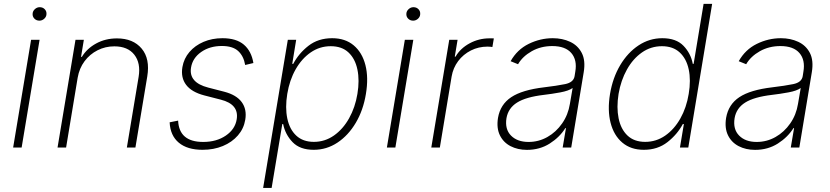

<svg xmlns="http://www.w3.org/2000/svg" viewBox="-20 -747 4204 972"><path d="M46.5 0 137.4 -545.5H180.4L89.5 0ZM179.3 -642.4Q164.1 -642.4 153.9 -652.9Q143.8 -663.4 145.2 -678.3Q146 -691.1 156.6 -700.8Q167.3 -710.6 181.1 -710.6Q196.7 -710.6 206.7 -700.1Q216.6 -689.6 215.2 -674.7Q214.5 -661.6 203.8 -652Q193.2 -642.4 179.3 -642.4Z M373.2 -353.7 314.6 0H271.3L362.2 -545.5H404.5L390.3 -459.2H394.5Q420.1 -501.4 467 -527Q513.8 -552.6 572.1 -552.6Q654.1 -552.6 697.3 -500.9Q740.4 -449.2 725.5 -359.7L665.5 0H622.2L681.8 -358Q693.2 -427.6 660 -470Q626.8 -512.4 558.9 -512.4Q513.1 -512.4 473.9 -492.5Q434.7 -472.7 408 -437Q381.4 -401.3 373.2 -353.7Z M1262.8 -427.9 1221.2 -418Q1213.4 -463.4 1185.7 -488.8Q1158 -514.2 1103 -514.2Q1041.9 -514.2 998.4 -483.7Q954.9 -453.1 947.1 -404.8Q934.7 -329.2 1034.1 -303.6L1115.1 -282.7Q1176.8 -266.7 1203.7 -230.1Q1230.5 -193.5 1221.6 -140.6Q1214.1 -95.5 1184.3 -61.3Q1154.5 -27 1108.3 -7.8Q1062.1 11.4 1005.3 11.4Q928.3 11.4 885.1 -24.7Q842 -60.7 838.8 -127.8L881.7 -136.4Q886.7 -28.4 1008.5 -28.4Q1076.3 -28.4 1123.4 -60.7Q1170.5 -93 1178.3 -143.1Q1190.7 -219.1 1097.7 -242.5L1014.9 -263.8Q950.3 -280.5 922.4 -317.3Q894.5 -354 903.4 -407.3Q910.9 -451 939.1 -483.8Q967.3 -516.7 1010.7 -535.2Q1054 -553.6 1106.2 -553.6Q1176.1 -553.6 1214.5 -521Q1252.8 -488.3 1262.8 -427.9Z M1312.1 204.5 1437.1 -545.5H1479.4L1459.5 -423.7H1464.5Q1492.2 -476.6 1541.5 -515.1Q1590.9 -553.6 1661.6 -553.6Q1727.6 -553.6 1770.6 -517.4Q1813.6 -481.2 1829.9 -417.6Q1846.2 -354 1832.4 -271.3Q1818.9 -188.9 1781.1 -125.2Q1743.3 -61.4 1688.4 -25Q1633.5 11.4 1568.2 11.4Q1498.6 11.4 1461.3 -27.3Q1424 -66.1 1413.4 -119H1409.1L1355.1 204.5ZM1434.3 -271.7Q1422.9 -202.1 1434.5 -147Q1446 -92 1479.9 -60.4Q1513.8 -28.8 1568.9 -28.8Q1624.6 -28.8 1670.5 -60.9Q1716.3 -93 1747.2 -148.1Q1778.1 -203.1 1789.4 -271.7Q1800.8 -340.2 1789.4 -394.9Q1778.1 -449.6 1744.3 -481.4Q1710.6 -513.1 1654.1 -513.1Q1598.7 -513.1 1553.1 -481.7Q1507.5 -450.3 1476.6 -395.8Q1445.7 -341.3 1434.3 -271.7Z M1938.6 0 2029.5 -545.5H2072.4L1981.5 0ZM2071.4 -642.4Q2056.1 -642.4 2046 -652.9Q2035.9 -663.4 2037.3 -678.3Q2038 -691.1 2048.7 -700.8Q2059.3 -710.6 2073.2 -710.6Q2088.8 -710.6 2098.7 -700.1Q2108.7 -689.6 2107.2 -674.7Q2106.5 -661.6 2095.9 -652Q2085.2 -642.4 2071.4 -642.4Z M2163.4 0 2254.3 -545.5H2296.5L2282.3 -460.2H2286.2Q2310.4 -502.1 2357.2 -527.5Q2404.1 -552.9 2458.1 -552.9Q2464.1 -552.9 2469.5 -552.9Q2474.8 -552.9 2480.1 -552.6L2472.7 -508.9Q2468.4 -509.6 2462.5 -510.3Q2456.7 -511 2448.2 -511Q2402.7 -511 2364 -491.5Q2325.3 -471.9 2299.5 -437.7Q2273.8 -403.4 2266.3 -359.4L2206.7 0Z M2647.7 11.7Q2600.9 11.7 2564.6 -7.1Q2528.4 -25.9 2510.7 -62.1Q2492.9 -98.4 2501.1 -150.2Q2512.8 -218.4 2568.2 -255.1Q2623.6 -291.9 2734.7 -305Q2798.3 -312.5 2840.9 -321.2Q2883.5 -329.9 2888.8 -361.2L2892.4 -383.9Q2902.7 -443.2 2872.3 -478.5Q2842 -513.8 2775.9 -513.8Q2718 -513.8 2671.9 -487.7Q2625.7 -461.6 2602.6 -421.9L2565 -437.1Q2598 -496.1 2656.6 -524.9Q2715.2 -553.6 2778.4 -553.6Q2827.1 -553.6 2866.3 -535.3Q2905.5 -517 2925.2 -478.9Q2945 -440.7 2935 -381L2871.8 0H2828.5L2845.2 -98.4H2842Q2813.6 -52.6 2763.1 -20.4Q2712.7 11.7 2647.7 11.7ZM2655.9 -28.4Q2707 -28.4 2751.2 -53.4Q2795.5 -78.5 2825.8 -122.2Q2856.2 -165.8 2865.1 -221.2L2878.9 -301.5Q2859.7 -287.3 2816.6 -279.3Q2773.4 -271.3 2733.3 -266.7Q2642.4 -256 2597.7 -227.8Q2552.9 -199.6 2544 -148.8Q2535.2 -93 2566.9 -60.7Q2598.7 -28.4 2655.9 -28.4Z M3239.3 11.4Q3173.7 11.4 3130.7 -24.9Q3087.7 -61.1 3071.2 -125Q3054.7 -188.9 3068.2 -271.3Q3082 -353.7 3119.9 -417.3Q3157.7 -480.8 3212.7 -517.2Q3267.8 -553.6 3333.1 -553.6Q3403.1 -553.6 3440.2 -515.1Q3477.3 -476.6 3487.2 -423.7H3491.5L3541.9 -727.3H3585.2L3464.5 0H3422.2L3442.1 -119H3436.8Q3408.7 -66.4 3359 -27.5Q3309.3 11.4 3239.3 11.4ZM3246.4 -28.8Q3301.8 -28.8 3347.5 -60.4Q3393.1 -92 3424.2 -147Q3455.3 -202.1 3466.6 -271.7Q3478.3 -341.3 3466.6 -395.8Q3454.9 -450.3 3420.8 -481.7Q3386.7 -513.1 3331 -513.1Q3275.2 -513.1 3229.8 -481.4Q3184.3 -449.6 3153.8 -394.9Q3123.2 -340.2 3111.5 -271.7Q3100.5 -203.1 3111.7 -148.1Q3122.9 -93 3156.6 -60.9Q3190.3 -28.8 3246.4 -28.8Z M3802.6 11.7Q3755.7 11.7 3719.5 -7.1Q3683.2 -25.9 3665.5 -62.1Q3647.7 -98.4 3655.9 -150.2Q3667.6 -218.4 3723 -255.1Q3778.4 -291.9 3889.6 -305Q3953.1 -312.5 3995.7 -321.2Q4038.4 -329.9 4043.7 -361.2L4047.2 -383.9Q4057.5 -443.2 4027.2 -478.5Q3996.8 -513.8 3930.8 -513.8Q3872.9 -513.8 3826.7 -487.7Q3780.5 -461.6 3757.5 -421.9L3719.8 -437.1Q3752.8 -496.1 3811.4 -524.9Q3870 -553.6 3933.2 -553.6Q3981.9 -553.6 4021.1 -535.3Q4060.4 -517 4080.1 -478.9Q4099.8 -440.7 4089.8 -381L4026.6 0H3983.3L4000 -98.4H3996.8Q3968.4 -52.6 3918 -20.4Q3867.5 11.7 3802.6 11.7ZM3810.7 -28.4Q3861.9 -28.4 3906.1 -53.4Q3950.3 -78.5 3980.6 -122.2Q4011 -165.8 4019.9 -221.2L4033.7 -301.5Q4014.6 -287.3 3971.4 -279.3Q3928.3 -271.3 3888.1 -266.7Q3797.2 -256 3752.5 -227.8Q3707.7 -199.6 3698.9 -148.8Q3690 -93 3721.8 -60.7Q3753.6 -28.4 3810.7 -28.4Z"/></svg>

Font: Inter Extra Light  BETA
Style: Italic
Weight: 200
Italic angle: 9.39999°
Designer: Rasmus Andersson
Foundry: rsms
Version: Version 3.011;git-f93a4a705